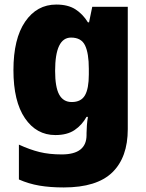

<svg xmlns="http://www.w3.org/2000/svg" viewBox="-20 -583 642 843"><path d="M227 -563Q278 -563 310.5 -542.5Q343 -522 366 -485H371L385 -553H541V-16Q541 108 473 174Q405 240 260 240Q200 240 153 232Q106 224 63 205V52Q111 74 153.5 84.5Q196 95 251 95Q360 95 360 10V1Q360 -13 361.5 -32.5Q363 -52 366 -70H360Q340 -34 307.5 -12Q275 10 223 10Q140 10 89.5 -64Q39 -138 39 -275Q39 -413 90.5 -488Q142 -563 227 -563ZM292 -418Q222 -418 222 -272Q222 -200 240 -167.5Q258 -135 295 -135Q336 -135 353 -164.5Q370 -194 370 -256V-281Q370 -349 353.5 -383.5Q337 -418 292 -418Z"/></svg>

Font: Noto Sans Bengali SemiCondensed Black
Style: Regular
Weight: 900
Width: 4
Designer: Joana Ranito - Universal Thirst; Jelle Bosma - Monotype Design Team
Foundry: Universal Thirst ehf.
Version: Version 3.000; ttfautohint (v1.8.4.7-5d5b)